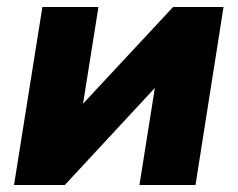

<svg xmlns="http://www.w3.org/2000/svg" viewBox="-20 -528 678 548"><path d="M20 0 101 -508H261L217 -232L474 -508H618L538 0H378L422 -277L165 0Z"/></svg>

Font: Mulish Black
Style: Italic
Weight: 900
Italic angle: -9°
Designer: Vernon Adams
Foundry: Vernon Adams
Version: Version 3.603; ttfautohint (v1.8.3)